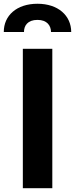

<svg xmlns="http://www.w3.org/2000/svg" viewBox="-56 -982 392 1002"><path d="M217 -727.3H63.2V0H217ZM-36.2 -815H69.2C68.9 -847.7 88.1 -878.2 139.6 -878.2C190 -878.2 209.9 -848 210.2 -815H315.7C315.3 -900.9 247.2 -962.4 139.6 -962.4C31.2 -962.4 -36.6 -900.9 -36.2 -815Z"/></svg>

Font: Magic Ui Pro
Style: Bold
Weight: 700
Designer: Stefan Endress, Andreas Faust
Version: Version 1.000;FEAKit 1.0